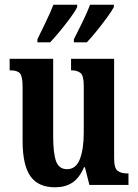

<svg xmlns="http://www.w3.org/2000/svg" viewBox="-20 -786 588 816"><path d="M214 10Q142 10 109 -37.5Q76 -85 76 -187V-417Q76 -461 65 -474Q54 -487 24 -487H21V-536H206V-207Q206 -136 218 -101.5Q230 -67 265 -67Q303 -67 319.5 -110Q336 -153 336 -223V-420Q336 -465 322 -476Q308 -487 285 -487H282V-536H465V-114Q465 -70 480.5 -59.5Q496 -49 519 -49H526V0H360L341 -75H337Q317 -29 287 -9.5Q257 10 214 10ZM294 -619Q312 -655 331 -693.5Q350 -732 363 -766H464V-756Q455 -739 434.5 -711Q414 -683 391 -654.5Q368 -626 349 -606H294ZM139 -619Q156 -655 175 -693.5Q194 -732 207 -766H308V-756Q300 -739 279.5 -711Q259 -683 235.5 -654.5Q212 -626 193 -606H139Z"/></svg>

Font: Noto Serif Tamil ExtraCondensed
Style: Bold
Weight: 700
Width: 2
Designer: Indian Type Foundry, Tom Grace, and the Monotype Design Team
Foundry: Monotype Imaging Inc.
Version: Version 2.004; ttfautohint (v1.8.4.7-5d5b)